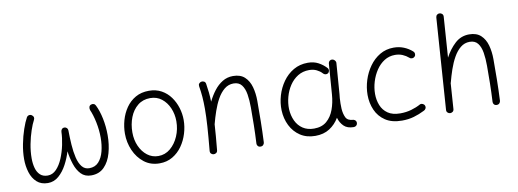

<svg xmlns="http://www.w3.org/2000/svg" viewBox="-59 -1040 3781 1402"><g transform="rotate(-10 1831.5 -338.5)"><path d="M174.3 -488.3Q194.8 -474.1 183.6 -452.1Q169.4 -426.3 154.1 -381.1Q138.7 -335.9 128.4 -282.7Q118.2 -229.5 118.2 -178.7Q118.2 -139.2 127.2 -106.4Q136.2 -73.7 157.2 -54.2Q178.2 -34.7 212.9 -34.7Q249 -34.7 276.9 -63.5Q304.7 -92.3 324 -138.2Q343.3 -184.1 354 -235.6Q364.7 -287.1 366.2 -332.5Q367.2 -344.7 374.3 -352.1Q381.3 -359.4 391.6 -358.9Q402.8 -358.9 410.4 -351.6Q418 -344.2 418 -333Q418.5 -278.8 422.1 -225.8Q425.8 -172.9 436 -129.6Q446.3 -86.4 466.8 -60.5Q487.3 -34.7 521 -34.7Q564.5 -34.7 590.8 -63.7Q617.2 -92.8 629.2 -139.9Q641.1 -187 641.1 -240.2Q641.1 -297.4 629.2 -355Q617.2 -412.6 599.6 -452.1Q596.2 -463.9 598.9 -474.4Q601.6 -484.9 612.3 -489.7Q623 -494.1 633.1 -490.7Q643.1 -487.3 647.9 -476.6Q669.4 -433.6 681.9 -373.5Q694.3 -313.5 694.3 -249.5Q694.3 -179.7 677.2 -118.2Q660.2 -56.6 623 -18.6Q585.9 19.5 525.9 19.5Q479.5 19.5 450.9 -10.3Q422.4 -40 407 -86.9Q391.6 -133.8 384.8 -184.1Q370.6 -135.7 345.7 -88.9Q320.8 -42 285.6 -11.2Q250.5 19.5 205.1 19.5Q154.8 19.5 123.3 -9Q91.8 -37.6 77.4 -84Q63 -130.4 63 -182.6Q63 -235.8 74.2 -293.2Q85.4 -350.6 102.5 -400.1Q119.6 -449.7 136.2 -479.5Q142.1 -489.7 153.1 -492.4Q164.1 -495.1 174.3 -488.3Z M1046.4 -516.1Q1099.1 -516.1 1139.2 -493.9Q1179.2 -471.7 1206.1 -434.6Q1232.9 -397.5 1246.6 -352.8Q1260.3 -308.1 1260.3 -262.7Q1260.3 -212.4 1245.1 -162.6Q1230 -112.8 1200.9 -71.5Q1171.9 -30.3 1129.6 -5.4Q1087.4 19.5 1033.2 19.5Q966.8 19.5 919.2 -17.6Q871.6 -54.7 845.9 -113.5Q820.3 -172.4 820.3 -237.3Q820.3 -287.6 834.2 -336.9Q848.1 -386.2 876.2 -426.8Q904.3 -467.3 946.8 -491.7Q989.3 -516.1 1046.4 -516.1ZM1046.4 -461.9Q992.2 -461.9 953.9 -430.9Q915.5 -399.9 895.5 -348.6Q875.5 -297.4 875.5 -237.3Q875.5 -181.2 896 -135.3Q916.5 -89.4 952.1 -62Q987.8 -34.7 1033.2 -34.7Q1083.5 -34.7 1122.3 -67.1Q1161.1 -99.6 1183.6 -151.6Q1206.1 -203.6 1206.1 -262.7Q1206.1 -314.9 1186.5 -360.4Q1167 -405.8 1131.3 -433.8Q1095.7 -461.9 1046.4 -461.9Z M1407.7 -6.8Q1417.5 -111.3 1422.4 -185.1Q1427.2 -258.8 1427.2 -315.9Q1427.2 -363.8 1424.1 -403.8Q1420.9 -443.8 1414.1 -484.4Q1412.1 -497.1 1418.5 -504.6Q1424.8 -512.2 1434.1 -514.6Q1444.8 -517.1 1455.3 -512Q1465.8 -506.8 1467.8 -493.2Q1473.1 -460 1476.6 -427.2Q1480 -394.5 1481 -358.9Q1502 -401.9 1529.3 -437.3Q1556.6 -472.7 1591.6 -494.1Q1626.5 -515.6 1669.9 -515.6Q1724.6 -515.6 1756.1 -486.3Q1787.6 -457 1800.8 -409.2Q1814 -361.3 1814 -306.2Q1814 -231 1813 -156Q1812 -81.1 1808.1 0.5Q1807.6 10.7 1800.3 18.8Q1793 26.9 1780.3 26.9Q1767.1 26.9 1760 18.8Q1752.9 10.7 1753.4 0Q1757.3 -73.7 1758.3 -137.7Q1759.3 -201.7 1759.3 -266.6Q1759.3 -319.8 1752.2 -364Q1745.1 -408.2 1724.6 -434.8Q1704.1 -461.4 1664.6 -461.4Q1626 -461.4 1596.2 -437Q1566.4 -412.6 1544.2 -372.8Q1522 -333 1505.9 -285.9Q1489.7 -238.8 1478 -193.8L1477.5 -192.4Q1475.1 -151.9 1471.2 -104.7Q1467.3 -57.6 1461.9 -1.5Q1460.4 11.7 1451.2 17.6Q1441.9 23.4 1431.6 22.5Q1421.9 21.5 1414.3 14.2Q1406.7 6.8 1407.7 -6.8Z M2188 -34.7Q2245.6 -34.7 2281.5 -65.4Q2317.4 -96.2 2335.9 -146.7Q2354.5 -197.3 2358.9 -257.3L2376 -484.9Q2377 -496.1 2385.5 -502.9Q2394 -509.8 2404.8 -508.3Q2416 -506.8 2423.8 -497.8Q2431.6 -488.8 2430.7 -478L2413.6 -250Q2412.6 -235.4 2410.6 -221.2Q2409.2 -201.7 2408.9 -181.4Q2408.7 -161.1 2409.7 -143.1Q2412.1 -105 2425.3 -77.4Q2438.5 -49.8 2481.4 -47.9Q2489.3 -45.9 2495.6 -40Q2502 -34.2 2502.4 -22Q2502.4 -10.7 2494.4 -2.9Q2486.3 4.9 2475.1 4.9Q2427.2 4.9 2401.6 -20.3Q2376 -45.4 2365.2 -83.5Q2337.9 -37.1 2293.9 -8.8Q2250 19.5 2188 19.5Q2123.5 19.5 2076.9 -11.2Q2030.3 -42 2004.6 -93.5Q1979 -145 1976.6 -206.5Q1974.6 -261.2 1990.7 -315.9Q2006.8 -370.6 2039.1 -416Q2071.3 -461.4 2118.2 -488.8Q2165 -516.1 2224.6 -516.1Q2268.6 -516.1 2302.2 -498.3Q2335.9 -480.5 2361.3 -452.6Q2368.7 -443.8 2367.4 -432.6Q2366.2 -421.4 2357.9 -415Q2349.1 -408.7 2337.6 -410.6Q2326.2 -412.6 2319.3 -421.9Q2304.2 -438.5 2280.3 -450.2Q2256.3 -461.9 2225.1 -461.9Q2177.7 -461.9 2141.1 -439.2Q2104.5 -416.5 2079.6 -378.9Q2054.7 -341.3 2042.5 -296.1Q2030.3 -251 2031.7 -206.1Q2034.2 -158.2 2052.5 -119.1Q2070.8 -80.1 2105 -57.4Q2139.2 -34.7 2188 -34.7Z M3001.5 -425.3Q2994.6 -417 2983.2 -416Q2971.7 -415 2963.4 -422.4Q2941.9 -440.9 2917 -451.4Q2892.1 -461.9 2861.8 -461.9Q2817.9 -461.9 2782.5 -439.5Q2747.1 -417 2721.9 -379.4Q2696.8 -341.8 2683.1 -296.6Q2669.4 -251.5 2669.4 -206.1Q2669.4 -160.6 2685.1 -121.6Q2700.7 -82.5 2735.4 -58.6Q2770 -34.7 2827.1 -34.7Q2870.6 -34.7 2908.9 -45.7Q2947.3 -56.6 2980 -74.7Q2990.2 -78.6 3000.7 -73.5Q3011.2 -68.4 3014.6 -58.1Q3018.6 -47.4 3013.4 -37.4Q3008.3 -27.3 2998 -23.4Q2959.5 -3.9 2918.9 7.8Q2878.4 19.5 2830.6 19.5Q2755.4 19.5 2707.5 -12.5Q2659.7 -44.4 2637 -96.4Q2614.3 -148.4 2614.3 -208.5Q2614.3 -262.7 2631.3 -317.1Q2648.4 -371.6 2680.7 -416.7Q2712.9 -461.9 2758.5 -489Q2804.2 -516.1 2860.8 -516.1Q2901.4 -516.1 2935.8 -502.2Q2970.2 -488.3 2998.5 -463.4Q3006.8 -456.5 3007.8 -445.1Q3008.8 -433.6 3001.5 -425.3Z M3184.6 26.9Q3174.3 25.9 3166.5 18.3Q3158.7 10.7 3159.7 -2L3207 -678.7Q3208 -691.4 3216.6 -698.2Q3225.1 -705.1 3235.8 -704.1Q3246.1 -703.6 3254.2 -695.8Q3262.2 -688 3261.2 -674.8L3240.2 -375Q3271 -433.6 3315.4 -474.6Q3359.9 -515.6 3420.9 -515.6Q3475.6 -515.6 3507.1 -486.3Q3538.6 -457 3551.8 -409.2Q3564.9 -361.3 3564.9 -306.2Q3564.9 -231 3564 -156Q3563 -81.1 3559.1 0.5Q3558.6 10.7 3551.3 18.8Q3543.9 26.9 3531.2 26.9Q3518.1 26.9 3511 18.8Q3503.9 10.7 3504.4 0Q3508.3 -73.7 3509.3 -137.7Q3510.3 -201.7 3510.3 -266.6Q3510.3 -319.8 3503.2 -364Q3496.1 -408.2 3475.6 -434.8Q3455.1 -461.4 3415.5 -461.4Q3377 -461.4 3347.2 -437Q3317.4 -412.6 3295.2 -372.8Q3272.9 -333 3256.8 -285.9Q3240.7 -238.8 3229 -193.8Q3228.5 -190.9 3227.1 -188.5L3213.9 2Q3212.9 14.6 3204.1 21Q3195.3 27.3 3184.6 26.9Z"/></g></svg>

Font: Mikhak-FD Light
Style: Regular
Weight: 300
Designer: Amin Abedi
Version: Version 3.2